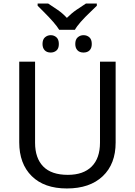

<svg xmlns="http://www.w3.org/2000/svg" viewBox="-20 -1066 771 1096"><path d="M640.1 -713.9V-252Q640.1 -129.9 566.4 -60.1Q492.7 9.8 361.8 9.8Q232.4 9.8 161.1 -60.8Q89.8 -131.3 89.8 -253.9V-713.9H180.2V-251Q180.2 -163.6 226.8 -115.7Q273.4 -67.9 367.2 -67.9Q455.6 -67.9 503.2 -115.2Q550.8 -162.6 550.8 -252V-713.9ZM194.8 -1045.9H254.9Q280.8 -1028.8 308.8 -1009.8Q336.9 -990.7 361.8 -963.9Q389.2 -991.2 416.7 -1010Q444.3 -1028.8 470.7 -1045.9H532.7V-1033.2L500.5 -1002Q427.2 -932.6 407.7 -896H317.9Q296.4 -932.1 226.1 -1002L194.8 -1033.2ZM269.5 -766.1Q247.1 -766.1 234.9 -779.3Q222.7 -792.5 222.7 -814.9Q222.7 -840.8 236.8 -853Q251 -865.2 269.5 -865.2Q288.6 -865.2 302.2 -853Q315.9 -840.8 315.9 -814.9Q315.9 -789.1 302.2 -777.6Q288.6 -766.1 269.5 -766.1ZM503.9 -814.9Q503.9 -791.5 491.5 -778.8Q479 -766.1 456.5 -766.1Q434.1 -766.1 421.9 -779.3Q409.7 -792.5 409.7 -814.9Q409.7 -840.8 423.8 -853Q438 -865.2 456.5 -865.2Q476.6 -865.2 490.2 -853Q503.9 -840.8 503.9 -814.9Z"/></svg>

Font: NotoSans
Style: Regular
Weight: 400
Designer: Monotype Design team
Foundry: Monotype Imaging Inc.
Version: Version 1.04; ttfautohint (v1.4.1)